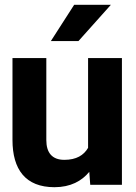

<svg xmlns="http://www.w3.org/2000/svg" viewBox="-20 -770 568 800"><path d="M32 -187C32 -64 86 10 207 10C274 10 321 -16 352 -54L356 0H488V-528H347V-154C329 -123 298 -104 248 -104C197 -104 173 -134 173 -186V-528H32ZM192 -599H307L442 -750H289Z"/></svg>

Font: Asimov Pro
Style: Bd
Weight: 700
Designer: Google
Version: Version 2.000980; 2014